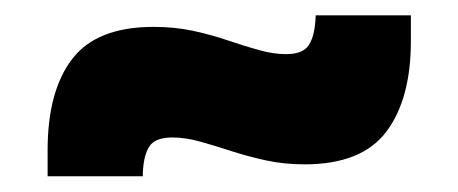

<svg xmlns="http://www.w3.org/2000/svg" viewBox="-20 -444 597 250"><path d="M376.5 -230Q350 -230 326 -235.2Q302 -240.5 280.5 -247.5Q259 -254.5 240 -259.8Q221 -265 204.5 -265Q182.5 -265 174.8 -253.8Q167 -242.5 166 -219V-214.5H42V-248.5Q42 -325.5 74 -367.2Q106 -409 180 -409Q207.5 -409 231.8 -403.8Q256 -398.5 277.2 -391.2Q298.5 -384 317.2 -378.8Q336 -373.5 352.5 -373.5Q374.5 -373.5 382.2 -385.5Q390 -397.5 391 -422V-424H515V-390.5Q515 -315 483 -272.5Q451 -230 376.5 -230Z"/></svg>

Font: Anek Gujarati ExtraBold
Style: Regular
Weight: 800
Version: Version 1.003